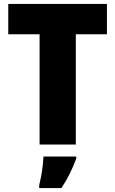

<svg xmlns="http://www.w3.org/2000/svg" viewBox="-20 -734 586 975"><path d="M365 0H181V-560H22V-714H523V-560H365ZM367 72Q352 112 334.5 147.5Q317 183 292 221H179V207Q184 187 189 160.5Q194 134 197 107Q200 80 201 61H367Z"/></svg>

Font: Noto Sans Bengali SemiCondensed Black
Style: Regular
Weight: 900
Width: 4
Designer: Joana Ranito - Universal Thirst; Jelle Bosma - Monotype Design Team
Foundry: Universal Thirst ehf.
Version: Version 3.000; ttfautohint (v1.8.4.7-5d5b)